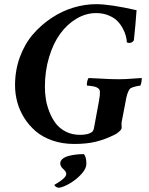

<svg xmlns="http://www.w3.org/2000/svg" viewBox="-20 -671 702 904"><path d="M263.7 98.6Q263.7 85.9 274.7 76.9Q285.6 67.9 303.2 63.2Q320.8 58.6 338.6 56.6Q356.4 54.7 375 54.7Q386.7 67.4 386.7 100.6Q386.7 122.6 363.8 147.9Q340.8 173.3 311.5 190.9Q282.2 208.5 259.8 212.9H256.8Q251 212.9 243.7 208.5Q236.3 204.1 236.3 199.2Q236.3 198.7 250.2 190.7Q264.2 182.6 278.1 170.4Q292 158.2 292 147.5Q292 137.2 277.8 124.8Q263.7 112.3 263.7 98.6ZM432.6 -651.4Q498 -651.4 623 -623Q623 -615.2 617.4 -553.2Q611.8 -491.2 610.4 -482.4Q609.4 -477.5 603 -473.1Q596.7 -468.8 588.9 -468.8Q580.1 -468.8 577.1 -472.7Q576.7 -485.8 572.5 -501.7Q568.4 -517.6 558.1 -537.1Q547.9 -556.6 532.5 -572.3Q517.1 -587.9 491 -598.6Q464.8 -609.4 432.6 -609.4Q384.8 -609.4 340.8 -583.5Q296.9 -557.6 263.9 -512.7Q231 -467.8 211.2 -402.3Q191.4 -336.9 191.4 -261.7Q191.4 -232.9 196 -203.6Q200.7 -174.3 212.9 -143.6Q225.1 -112.8 242.9 -89.4Q260.7 -65.9 290.3 -51Q319.8 -36.1 356.4 -36.1Q394.5 -36.1 412.1 -48.8Q419.4 -54.2 421.9 -65.4Q423.3 -71.8 427 -92.5Q430.7 -113.3 436.3 -143.1Q441.9 -172.9 445.3 -191.4Q451.2 -220.7 450.2 -241.2Q449.7 -249.5 442.1 -255.4Q434.6 -261.2 423.3 -263.7Q412.1 -266.1 404.5 -266.8Q397 -267.6 390.6 -267.6Q388.7 -268.6 388.9 -275.6Q389.2 -282.7 391.8 -292Q394.5 -301.3 397.5 -303.7Q412.1 -303.2 441.9 -301.5Q471.7 -299.8 495.6 -298.8Q519.5 -297.9 540 -297.9Q557.1 -297.9 574.7 -298.8Q592.3 -299.8 613.5 -301.5Q634.8 -303.2 647.5 -303.7Q647.9 -294.4 645 -281Q642.1 -267.6 639.6 -267.6Q633.3 -267.6 617.4 -263.7Q601.6 -259.8 593.8 -254.9Q589.4 -252 583.7 -239.3Q578.1 -226.6 575.2 -212.9Q556.2 -113.3 552.7 -95.7Q551.8 -90.8 552.5 -80.1Q553.2 -69.3 552.7 -67.4Q551.3 -60.1 539.6 -50Q527.8 -40 516.6 -35.2Q473.6 -14.2 430.9 -3.7Q388.2 6.8 329.1 6.8Q273.9 6.8 227.3 -9.3Q180.7 -25.4 148.7 -52.7Q116.7 -80.1 94.2 -115.7Q71.8 -151.4 61.3 -190.4Q50.8 -229.5 50.8 -269.5Q50.8 -340.3 73.7 -402.6Q96.7 -464.8 135.3 -509.5Q173.8 -554.2 223.4 -586.9Q272.9 -619.6 326.7 -635.5Q380.4 -651.4 432.6 -651.4Z"/></svg>

Font: Crimson
Style: BoldItalic
Weight: 700
Italic angle: -11°
Version: Version 0.8